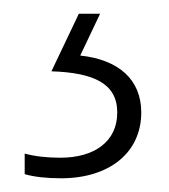

<svg xmlns="http://www.w3.org/2000/svg" viewBox="-20 -20 247 280"><path d="M186 144C186 96 153 67 97 61L126 0H95L55 84C117 86 151 102 151 144C151 187 117 210 68 210C48 210 31 208 16 204V234C30 238 48 240 69 240C139 240 186 203 186 144Z"/></svg>

Font: Noto Sans Thai SemCond ExtLt
Style: Regular
Weight: 200
Width: 4
Designer: Monotype Design Team
Foundry: Monotype Imaging Inc.
Version: Version 2.002